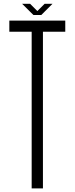

<svg xmlns="http://www.w3.org/2000/svg" viewBox="-20 -997 398 1024"><path d="M209 7.8H148.9V-827.6H29.8V-887.2H328.1V-827.6H209ZM200.2 -917H158.2L98.1 -976.6H140.6L179.2 -938L217.8 -976.6H259.8Z"/></svg>

Font: Ignotum
Style: Regular
Weight: 400
Designer: GGBot
Version: 0.10